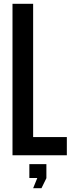

<svg xmlns="http://www.w3.org/2000/svg" viewBox="-20 -820 396 1014"><path d="M46 0V-800H155V-96H333V0ZM135 120V47H225V121L199 174H155L177 120Z"/></svg>

Font: Big Shoulders Display
Style: Bold
Weight: 700
Designer: Patric King
Foundry: XO Type Co
Version: Version 1.000; ttfautohint (v1.8.2)